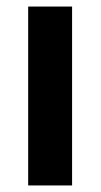

<svg xmlns="http://www.w3.org/2000/svg" viewBox="-20 -632 307 586"><path d="M200 -66V-612H66V-66Z"/></svg>

Font: Noto Sans Malayalam UI Condensed
Style: Bold
Weight: 700
Width: 3
Designer: Jelle Bosma - Monotype Design Team
Foundry: Monotype Imaging Inc.
Version: Version 2.104